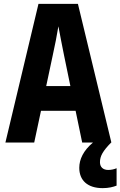

<svg xmlns="http://www.w3.org/2000/svg" viewBox="-20 -737 623 993"><path d="M8 0H157L192 -164H371L405 0H461C411 42 390 87 390 131C390 196 433 236 511 236C542 236 565 230 583 223V133C572 138 556 142 540 142C513 142 497 127 497 102C497 70 512 44 555 0H556L383 -717H179ZM253 -452C263 -497 275 -557 282 -601C290 -557 302 -497 311 -452L344 -292H219Z"/></svg>

Font: Noto Sans Mono SemiCondensed ExtraBold
Style: Regular
Weight: 800
Width: 4
Designer: Monotype Design Team
Foundry: Monotype Imaging Inc.
Version: Version 2.014